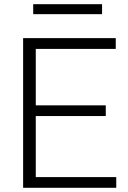

<svg xmlns="http://www.w3.org/2000/svg" viewBox="-20 -892 609 912"><path d="M482.4 -340.8H149.9V-50.8H532.2V0H89.8V-710.9H529.8V-659.7H149.9V-391.6H482.4ZM464.8 -824.7H137.7V-872.1H464.8Z"/></svg>

Font: RobotoInd Light
Style: Regular
Weight: 300
Designer: Google
Version: Version 2.001151; 2014